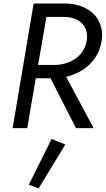

<svg xmlns="http://www.w3.org/2000/svg" viewBox="-20 -720 594 1079"><path d="M169 -700 51 0H133L181 -280H264L407 0H506L352 -288C371 -293 390 -299 409 -308C484 -341 538 -406 551 -490C553 -502 554 -514 554 -525C554 -552 547 -579 533 -606C505 -659 437 -699 352 -700ZM194 -355 241 -625H345C373 -624 397 -618 417 -607C456 -584 469 -549 469 -516C469 -508 469 -499 467 -490C453 -407 380 -359 293 -355ZM270 61 142 318 197 339 347 92Z"/></svg>

Font: Jost
Style: Italic
Weight: 400
Italic angle: -5°
Version: Version 3.710